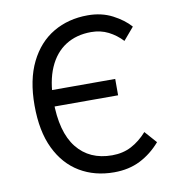

<svg xmlns="http://www.w3.org/2000/svg" viewBox="-78 -738 755 820"><g transform="rotate(-10 300.0 -328.0)"><path d="M352 12Q268 12 203.5 -26.5Q139 -65 102.5 -140.5Q66 -216 66 -328Q66 -439 103.5 -515Q141 -591 206.5 -629.5Q272 -668 356 -668Q416 -668 463 -643.5Q510 -619 538 -587L492 -533Q466 -561 432.5 -578Q399 -595 358 -595Q294 -595 247 -565Q200 -535 174.5 -476.5Q149 -418 149 -334Q149 -198 203.5 -129.5Q258 -61 356 -61Q403 -61 440 -80.5Q477 -100 508 -135L554 -83Q515 -38 465.5 -13Q416 12 352 12ZM107 -309V-380H425V-309Z"/></g></svg>

Font: Source Code Pro
Style: Regular
Weight: 400
Monospace: yes
Designer: Paul D. Hunt, Teo Tuominen
Foundry: Adobe Systems Incorporated
Version: Version 1.018;hotconv 1.0.116;makeotfexe 2.5.65601